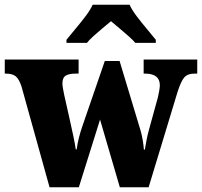

<svg xmlns="http://www.w3.org/2000/svg" viewBox="-26 -786 848 806"><path d="M64 -424Q53 -456 39 -466.5Q25 -477 -2 -477H-6V-536H304V-477H292Q264 -477 250 -468.5Q236 -460 236 -435Q236 -427 238.5 -414Q241 -401 243 -390L267 -283Q275 -247 282 -214Q289 -181 292 -159H296Q299 -183 305.5 -208.5Q312 -234 319 -254L414 -530H476L565 -235Q570 -217 573.5 -195.5Q577 -174 578 -158H582Q586 -181 589.5 -199.5Q593 -218 599 -240L637 -378Q640 -391 642.5 -405.5Q645 -420 645 -428Q645 -477 583 -477H577V-536H802V-477H790Q762 -477 748 -461.5Q734 -446 719 -399L598 0H477L394 -284L305 0H182ZM253 -619Q268 -638 290 -664Q312 -690 332.5 -717Q353 -744 363 -766H518Q528 -744 548.5 -717Q569 -690 591 -664Q613 -638 628 -619V-606H542Q534 -616 515 -633Q496 -650 475 -667.5Q454 -685 440 -697Q425 -685 405 -668Q385 -651 366.5 -634.5Q348 -618 339 -606H253Z"/></svg>

Font: Noto Serif SemiCondensed Black
Style: Regular
Weight: 900
Width: 4
Designer: Monotype Design Team
Foundry: Monotype Imaging Inc.
Version: Version 2.014; ttfautohint (v1.8.4.7-5d5b)